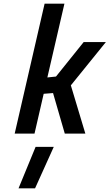

<svg xmlns="http://www.w3.org/2000/svg" viewBox="-20 -728 597 1046"><path d="M81 298 174 72H273L171 298ZM168 0H60L223 -708H331L238 -306L285 -311L436 -499H557L366 -263L445 0H333L269 -221L218 -217Z"/></svg>

Font: Titillium Web SemiBold
Style: Italic
Weight: 600
Italic angle: -13°
Version: Version 1.002;PS 57.000;hotconv 1.0.70;makeotf.lib2.5.55311